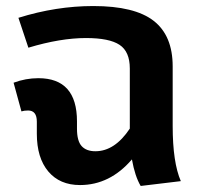

<svg xmlns="http://www.w3.org/2000/svg" viewBox="-20 -600 673 636"><path d="M579 0 446 16Q427 -16 417 -72Q344 13 245 13Q178 13 140 -32Q102 -77 102 -157V-197Q102 -234 73 -234Q60 -234 51 -231L25 -326Q65 -341 107 -341Q235 -341 235 -198V-174Q235 -133 250.5 -116Q266 -99 296 -99Q360 -99 410 -174V-373Q410 -429 376 -451.5Q342 -474 265 -474Q180 -474 74 -442L41 -541Q166 -580 289 -580Q426 -580 489 -531Q552 -482 552 -380V-183Q552 -62 579 0Z"/></svg>

Font: FiraGO SemiBold
Style: Regular
Weight: 600
Designer: bBox Type
Foundry: bBox Type GmbH
Version: Version 1.001;PS 001.001;hotconv 1.0.88;makeotf.lib2.5.64775